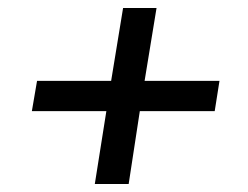

<svg xmlns="http://www.w3.org/2000/svg" viewBox="-20 -539 623 482"><path d="M218 -77 247 -260H60L73 -336H259L289 -519H373L343 -336H531L519 -260H331L303 -77Z"/></svg>

Font: Georama ExtraExtended
Style: Italic
Weight: 400
Width: 8
Italic angle: -9°
Designer: Jean-Baptiste Levee
Foundry: Production Type
Version: Version 1.000